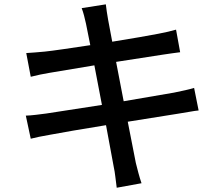

<svg xmlns="http://www.w3.org/2000/svg" viewBox="-20 -820 1040 893"><path d="M100.1 -282.2Q118.7 -282.7 146.2 -285.9Q173.8 -289.1 194.8 -292L454.1 -332L418.9 -516.1L209 -481Q167 -474.1 123 -462.9L102.1 -573.2Q123 -574.7 144.3 -576.2Q165.5 -577.6 189 -580.1Q216.8 -583 274.2 -591.3Q331.5 -599.6 399.9 -609.9L379.9 -710Q375.5 -730.5 370.8 -748Q366.2 -765.6 359.9 -782.2L472.2 -799.8Q474.1 -785.6 476.8 -765.1Q479.5 -744.6 482.9 -728L502 -626Q570.3 -637.2 629.2 -647.2Q688 -657.2 716.8 -663.1Q740.2 -667.5 762.2 -672.6Q784.2 -677.7 798.8 -682.1L817.9 -577.1Q804.7 -575.7 781.7 -572.3Q758.8 -568.8 737.8 -565.9L520 -532.2L555.2 -349.1L789.1 -389.2Q817.4 -395 841.6 -400.4Q865.7 -405.8 882.8 -411.1L903.8 -306.2Q886.7 -304.7 861.1 -300Q835.4 -295.4 807.1 -291L574.2 -253.9L611.8 -62Q617.2 -40 623.8 -15.4Q630.4 9.3 638.2 32.2L522.9 53.2Q519 25.9 516.4 1.7Q513.7 -22.5 508.8 -44.9L473.1 -237.8Q391.1 -224.6 321.3 -212.6Q251.5 -200.7 215.8 -193.8Q153.8 -183.1 123 -174.8Z"/></svg>

Font: Source Han Sans CN Medium
Style: Regular
Weight: 500
Designer: Ryoko NISHIZUKA  (kana, bopomofo & ideographs); Paul D. Hunt (Latin, Greek & Cyrillic); Sandoll Communications , Soo-you
Foundry: Adobe
Version: Version 2.004;hotconv 1.0.118;makeotfexe 2.5.65603